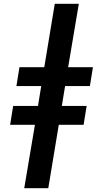

<svg xmlns="http://www.w3.org/2000/svg" viewBox="-20 -843 540 1006"><path d="M107 143 163 -189H33L49 -288H179L196 -392H66L82 -491H212L267 -823H393L337 -491H467L451 -392H321L304 -288H434L418 -189H288L233 143Z"/></svg>

Font: Iosevka SS04 Extrabold Oblique
Style: Regular
Weight: 800
Italic angle: -9°
Monospace: yes
Designer: Belleve Invis
Foundry: Belleve Invis
Version: Version 19.0.0; ttfautohint (v1.8.4)